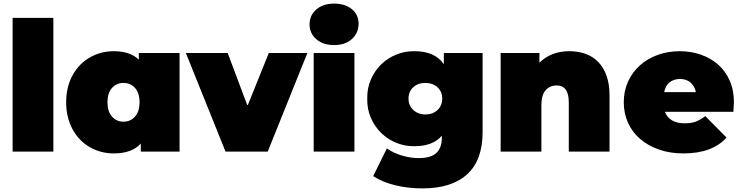

<svg xmlns="http://www.w3.org/2000/svg" viewBox="-20 -841 4112 1065"><path d="M50 -742H276V0H50Z M976 -547V0H761V-45Q712 10 611 10Q539 10 478.5 -24.5Q418 -59 382.5 -124Q347 -189 347 -274Q347 -359 382.5 -423.5Q418 -488 478.5 -522.5Q539 -557 611 -557Q702 -557 750 -510V-547ZM754 -274Q754 -325 729 -353Q704 -381 665 -381Q626 -381 601 -353Q576 -325 576 -274Q576 -223 601 -194.5Q626 -166 665 -166Q704 -166 729 -194.5Q754 -223 754 -274Z M1355 -259 1471 -547H1685L1465 0H1231L1011 -547H1243L1351 -259Z M1720 -547H1946V0H1720ZM1697 -706Q1697 -756 1734.5 -788.5Q1772 -821 1833 -821Q1895 -821 1932 -790Q1969 -759 1969 -710Q1969 -658 1932 -624.5Q1895 -591 1833 -591Q1772 -591 1734.5 -623.5Q1697 -656 1697 -706Z M2657 -547V-109Q2657 48 2571 126Q2485 204 2324 204Q2242 204 2171.5 186.5Q2101 169 2050 136L2126 -18Q2142 -6 2163 4Q2184 14 2207 21Q2230 28 2254 32Q2278 36 2301 36Q2370 36 2400.5 7.5Q2431 -21 2431 -78V-88Q2380 -30 2280 -30Q2228 -29 2180 -48Q2132 -67 2095.5 -102.5Q2059 -138 2037.5 -186.5Q2016 -235 2017 -294Q2016 -352 2037.5 -401Q2059 -450 2095.5 -485Q2132 -520 2180 -539Q2228 -558 2280 -557Q2392 -557 2442 -485V-547ZM2433 -294Q2433 -333 2406.5 -357Q2380 -381 2340 -381Q2298 -381 2272 -357Q2246 -333 2246 -294Q2246 -255 2273 -230.5Q2300 -206 2340 -206Q2380 -206 2406.5 -230.5Q2433 -255 2433 -294Z M3361 -312V0H3135V-273Q3135 -367 3068 -367Q3030 -367 3006.5 -340.5Q2983 -314 2983 -257V0H2757V-547H2972V-493Q3004 -525 3046 -541Q3088 -557 3137 -557Q3188 -557 3229 -542Q3270 -527 3299.5 -496Q3329 -465 3345 -419Q3361 -373 3361 -312Z M4048 -221H3668Q3693 -157 3778 -157Q3814 -157 3838.5 -166Q3863 -175 3892 -197L4010 -78Q3931 10 3771 10Q3696 10 3635 -11.5Q3574 -33 3530.5 -70.5Q3487 -108 3463.5 -160Q3440 -212 3440 -274Q3440 -336 3463.5 -388Q3487 -440 3528.5 -477.5Q3570 -515 3627 -536Q3684 -557 3750 -557Q3812 -557 3867 -538Q3922 -519 3963 -483Q4004 -447 4027.5 -394Q4051 -341 4051 -274Q4051 -269 4048 -221ZM3664 -330H3840Q3833 -364 3810 -383.5Q3787 -403 3752 -403Q3717 -403 3694 -384Q3671 -365 3664 -330Z"/></svg>

Font: CMG Sans Black
Style: Regular
Weight: 900
Designer: Julieta Ulanovsky
Foundry: Julieta Ulanovsky
Version: Version 7.200